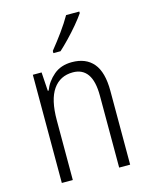

<svg xmlns="http://www.w3.org/2000/svg" viewBox="-115 -839 712 912"><g transform="rotate(-15 240.5 -382.5)"><path d="M268 -542Q337 -542 373.5 -498.5Q410 -455 410 -363V0H356V-353Q356 -425 331.5 -459.5Q307 -494 260 -494Q197 -494 162.5 -444.5Q128 -395 128 -294V0H74V-532H117L123 -440H127Q143 -482 178.5 -512Q214 -542 268 -542ZM365 -757Q350 -735 326.5 -707Q303 -679 277 -652Q251 -625 230 -606H195V-617Q225 -654 252.5 -692Q280 -730 300 -765H365Z"/></g></svg>

Font: Noto Sans Condensed Light
Style: Regular
Weight: 300
Width: 3
Designer: Monotype Design Team
Foundry: Monotype Imaging Inc.
Version: Version 2.013; ttfautohint (v1.8.4.7-5d5b)